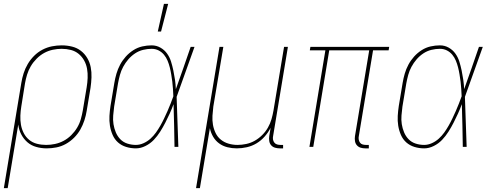

<svg xmlns="http://www.w3.org/2000/svg" viewBox="-40 -764 2560 999"><path d="M-20 215 71 -333Q75 -358 83 -383Q91 -408 104.5 -431Q118 -454 137.5 -473.5Q157 -493 181 -505.5Q205 -518 230.5 -523Q256 -528 281 -528Q309 -528 335 -521.5Q361 -515 381 -499.5Q401 -484 414 -462Q427 -440 432 -414.5Q437 -389 436 -361.5Q435 -334 431 -307L411 -187Q407 -162 399 -137.5Q391 -113 378 -90Q365 -67 345.5 -47.5Q326 -28 302.5 -15Q279 -2 253.5 3Q228 8 203 8Q175 8 148.5 0.5Q122 -7 102.5 -24Q83 -41 70.5 -65Q58 -89 55 -116L0 215ZM200 -10Q223 -10 246.5 -15Q270 -20 291.5 -31.5Q313 -43 331 -61Q349 -79 361.5 -100Q374 -121 380.5 -144Q387 -167 391 -190L411 -310Q415 -334 416 -358.5Q417 -383 413 -406Q409 -429 398 -449Q387 -469 369.5 -483.5Q352 -498 329 -504Q306 -510 281 -510Q258 -510 234.5 -505Q211 -500 190 -488.5Q169 -477 151 -459Q133 -441 120.5 -420Q108 -399 101 -376Q94 -353 90 -330L71 -211Q67 -187 66 -162.5Q65 -138 69 -115Q73 -92 83.5 -71.5Q94 -51 111.5 -36.5Q129 -22 152 -16Q175 -10 200 -10Z M667 8Q641 8 616.5 0.5Q592 -7 574 -23Q556 -39 546 -62Q536 -85 532 -110Q528 -135 529.5 -161Q531 -187 535 -213L555 -333Q559 -357 566 -381Q573 -405 585 -427.5Q597 -450 614.5 -469.5Q632 -489 654 -503Q676 -517 700.5 -522.5Q725 -528 749 -528Q774 -528 795 -516Q816 -504 829.5 -485Q843 -466 850 -443.5Q857 -421 862 -397Q867 -373 870.5 -349Q874 -325 875 -300Q895 -355 914 -410Q933 -465 952 -520H972Q948 -455 925.5 -390Q903 -325 879 -260Q882 -195 883.5 -130Q885 -65 888 0H868Q867 -55 866 -110.5Q865 -166 863 -222Q854 -197 843 -173Q832 -149 820 -125.5Q808 -102 793.5 -79Q779 -56 760.5 -36.5Q742 -17 717 -4.5Q692 8 667 8ZM667 -10Q687 -10 707 -19Q727 -28 743 -42.5Q759 -57 771.5 -74.5Q784 -92 794.5 -110.5Q805 -129 814 -148Q823 -167 831.5 -186Q840 -205 847.5 -224.5Q855 -244 862 -263Q861 -282 860 -301Q859 -320 856.5 -339Q854 -358 851 -376.5Q848 -395 843.5 -413Q839 -431 832 -448Q825 -465 813.5 -479Q802 -493 785.5 -501.5Q769 -510 749 -510Q727 -510 704.5 -504.5Q682 -499 662.5 -486Q643 -473 627.5 -455Q612 -437 601 -416.5Q590 -396 584 -374Q578 -352 574 -330L554 -210Q551 -187 549 -163.5Q547 -140 550.5 -118Q554 -96 562.5 -75.5Q571 -55 586 -39.5Q601 -24 622.5 -17Q644 -10 667 -10ZM781 -600 813 -744H835L798 -600Z M980 215 1102 -520H1122L1070 -210Q1067 -186 1065.5 -162Q1064 -138 1068 -115Q1072 -92 1082 -71.5Q1092 -51 1109.5 -37Q1127 -23 1149.5 -16.5Q1172 -10 1196 -10Q1218 -10 1241.5 -15Q1265 -20 1286 -32Q1307 -44 1324.5 -61.5Q1342 -79 1354 -100Q1366 -121 1372.5 -143.5Q1379 -166 1383 -189L1438 -520H1458L1381 -56Q1379 -47 1380.5 -38Q1382 -29 1387.5 -22Q1393 -15 1401.5 -12.5Q1410 -10 1419 -10H1433V8H1416Q1403 8 1391 4.5Q1379 1 1371 -8Q1363 -17 1361 -30Q1359 -43 1361 -56L1368 -99Q1356 -75 1337 -53.5Q1318 -32 1294.5 -18Q1271 -4 1244.5 2Q1218 8 1192 8Q1167 8 1143 2Q1119 -4 1100 -18Q1081 -32 1069 -52.5Q1057 -73 1052 -97L1000 215Z M1879 8H1861Q1848 8 1836.5 4.5Q1825 1 1817 -8Q1809 -17 1807 -30Q1805 -43 1807 -56L1881 -502H1673L1590 0H1570L1653 -502H1572L1575 -520H1985L1982 -502H1901L1827 -56Q1825 -47 1826.5 -38Q1828 -29 1833 -22Q1838 -15 1846.5 -12.5Q1855 -10 1864 -10H1879Z M2167 8Q2141 8 2116.5 0.5Q2092 -7 2074 -23Q2056 -39 2046 -62Q2036 -85 2032 -110Q2028 -135 2029.5 -161Q2031 -187 2035 -213L2055 -333Q2059 -357 2066 -381Q2073 -405 2085 -427.5Q2097 -450 2114.5 -469.5Q2132 -489 2154 -503Q2176 -517 2200.5 -522.5Q2225 -528 2249 -528Q2274 -528 2295 -516Q2316 -504 2329.5 -485Q2343 -466 2350 -443.5Q2357 -421 2362 -397Q2367 -373 2370.5 -349Q2374 -325 2375 -300Q2395 -355 2414 -410Q2433 -465 2452 -520H2472Q2448 -455 2425.5 -390Q2403 -325 2379 -260Q2382 -195 2383.5 -130Q2385 -65 2388 0H2368Q2367 -55 2366 -110.5Q2365 -166 2363 -222Q2354 -197 2343 -173Q2332 -149 2320 -125.5Q2308 -102 2293.5 -79Q2279 -56 2260.5 -36.5Q2242 -17 2217 -4.5Q2192 8 2167 8ZM2167 -10Q2187 -10 2207 -19Q2227 -28 2243 -42.5Q2259 -57 2271.5 -74.5Q2284 -92 2294.5 -110.5Q2305 -129 2314 -148Q2323 -167 2331.5 -186Q2340 -205 2347.5 -224.5Q2355 -244 2362 -263Q2361 -282 2360 -301Q2359 -320 2356.5 -339Q2354 -358 2351 -376.5Q2348 -395 2343.5 -413Q2339 -431 2332 -448Q2325 -465 2313.5 -479Q2302 -493 2285.5 -501.5Q2269 -510 2249 -510Q2227 -510 2204.5 -504.5Q2182 -499 2162.5 -486Q2143 -473 2127.5 -455Q2112 -437 2101 -416.5Q2090 -396 2084 -374Q2078 -352 2074 -330L2054 -210Q2051 -187 2049 -163.5Q2047 -140 2050.5 -118Q2054 -96 2062.5 -75.5Q2071 -55 2086 -39.5Q2101 -24 2122.5 -17Q2144 -10 2167 -10Z"/></svg>

Font: Iosevka Thin Oblique
Style: Regular
Weight: 100
Italic angle: -9°
Monospace: yes
Designer: Belleve Invis
Foundry: Belleve Invis
Version: Version 32.5.0; ttfautohint (v1.8.4)